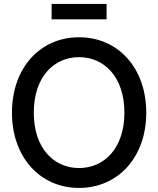

<svg xmlns="http://www.w3.org/2000/svg" viewBox="-20 -925 789 957"><path d="M374 11.7C567.9 11.7 709 -140.6 709 -363.3C709 -586.9 567.9 -739.3 374 -739.3C180.2 -739.3 39.6 -586.9 39.6 -363.3C39.6 -141.1 180.2 11.7 374 11.7ZM374 -87.4C248.5 -87.4 148.4 -186 148.4 -363.3C148.4 -541.5 248.5 -640.1 374 -640.1C499.5 -640.1 600.1 -541.5 600.1 -363.3C600.1 -186 499.5 -87.4 374 -87.4ZM511.2 -828.6V-905.3H237.3V-828.6Z"/></svg>

Font: Inteeer Medium
Style: Regular
Weight: 500
Designer: Rasmus Andersson
Foundry: rsms
Version: Version 4.001;Glyphs 3.4 (3402)